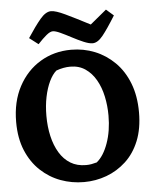

<svg xmlns="http://www.w3.org/2000/svg" viewBox="-60 -938 795 1008"><g transform="rotate(-5 337.5 -434.5)"><path d="M342 20Q278 20 219.5 -1.5Q161 -23 114.5 -66.5Q68 -110 41 -174.5Q14 -239 14 -325Q14 -432 56.5 -511.5Q99 -591 171.5 -634.5Q244 -678 334 -678Q400 -678 458.5 -654.5Q517 -631 563 -585.5Q609 -540 635 -473Q661 -406 661 -320Q661 -234 635 -170Q609 -106 563.5 -64Q518 -22 461 -1Q404 20 342 20ZM360 -68Q375 -68 389 -70.5Q403 -73 417 -77Q454 -107 477 -171.5Q500 -236 500 -317Q500 -369 489.5 -418Q479 -467 457 -505.5Q435 -544 401.5 -567Q368 -590 322 -590Q304 -590 285.5 -586.5Q267 -583 248 -576Q227 -558 210.5 -523.5Q194 -489 184.5 -443Q175 -397 175 -343Q175 -286 186.5 -236Q198 -186 221 -148Q244 -110 278.5 -89Q313 -68 360 -68ZM450 -702Q432 -702 403.5 -714Q375 -726 344 -742.5Q313 -759 287 -771Q261 -783 247 -783Q233 -783 213 -766.5Q193 -750 167 -722L120 -758Q160 -819 189.5 -854Q219 -889 247 -889Q271 -889 320.5 -865.5Q370 -842 449 -801L535 -872L574 -838Q532 -770 504.5 -736Q477 -702 450 -702Z"/></g></svg>

Font: Eczar SemiBold
Style: Regular
Weight: 600
Designer: Vaibhav Singh
Foundry: Rosetta Type Foundry
Version: Version 2.000